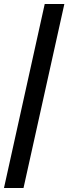

<svg xmlns="http://www.w3.org/2000/svg" viewBox="-20 -828 344 968"><path d="M0 120 205.5 -808H304.5L98.5 120Z"/></svg>

Font: Encode Sans SemiCondensed SemiCondensed Medium
Style: Regular
Weight: 500
Width: 4
Designer: Multiple Designers
Foundry: Impallari Type
Version: Version 3.000; ttfautohint (v1.8.3) -l 8 -r 50 -G 200 -x 14 